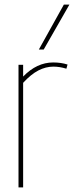

<svg xmlns="http://www.w3.org/2000/svg" viewBox="-20 -810 320 830"><path d="M80 -530V-479Q139 -540 210 -540Q244 -540 272 -531L267 -513Q238 -522 211 -522Q178 -522 146 -505.5Q114 -489 80 -452V0H60V-530ZM148 -596 256 -790H280L169 -596Z"/></svg>

Font: Georama SemiCondensed Thin
Style: Regular
Weight: 100
Width: 4
Designer: Jean-Baptiste Levee
Foundry: Production Type
Version: Version 1.000